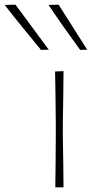

<svg xmlns="http://www.w3.org/2000/svg" viewBox="-133 -799 393 819"><path d="M103 0Q104 -56.5 104.2 -108.5Q104.5 -160.5 105 -221V-271Q104.5 -332 103.8 -385Q103 -438 102 -494L138 -495.5Q137.5 -439 136.8 -385.5Q136 -332 135 -271V-221Q136 -160.5 136.8 -108.5Q137.5 -56.5 138 0ZM42 -586Q2.5 -634 -36.5 -681.8Q-75.5 -729.5 -113 -778L-67 -779Q-32 -732 3.8 -683.5Q39.5 -635 75 -587ZM209 -586Q174 -634 140.2 -681.8Q106.5 -729.5 74 -778L117 -779Q147.5 -731 178 -683Q208.5 -635 239 -587Z"/></svg>

Font: Commissioner Loud Thin
Style: Regular
Weight: 100
Designer: Kostas Bartsokas
Foundry: Kostas Bartsokas
Version: Version 1.000; ttfautohint (v1.8.3)